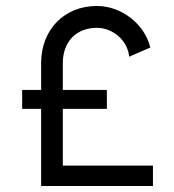

<svg xmlns="http://www.w3.org/2000/svg" viewBox="-20 -623 582 643"><path d="M190.4 -68.4V-258.3H337.9V-321.8H190.4V-411.6C190.4 -483.4 235.4 -529.8 304.7 -529.8C357.4 -529.8 407.7 -487.8 412.6 -433.1L483.4 -463.9C463.9 -543.9 385.7 -603 304.7 -603C194.8 -603 117.7 -523.4 117.7 -411.6V-321.8H54.2V-258.3H117.7V0H492.2V-68.4Z"/></svg>

Font: Now SemiBold
Style: Regular
Weight: 600
Designer: Alfredo Marco Pradil
Foundry: Alfredo Marco Pradil
Version: Version 1.200;hotconv 1.0.109;makeotfexe 2.5.65596